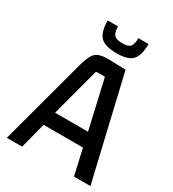

<svg xmlns="http://www.w3.org/2000/svg" viewBox="-195 -923 929 1030"><g transform="rotate(30 269.0 -408.0)"><path d="M165 -816H229Q229 -780 242 -764.5Q255 -749 295 -749Q332 -749 343.5 -764.5Q355 -780 355 -816H418Q418 -746 391.5 -716.5Q365 -687 295 -687Q220 -687 192.5 -716.5Q165 -746 165 -816ZM529 0H427L391 -159H147L106 0H11L155 -535Q172 -598 194.5 -618.5Q217 -639 276 -638L380 -635ZM245 -536 168 -246H372L303 -547H256Q246 -547 245 -536Z"/></g></svg>

Font: Gemunu Libre SemiBold
Style: Regular
Weight: 600
Designer: Puspanada Ekanayake, Sola Matas, Pathum Egodawatta, Kosala Senevirathne
Foundry: mooniak
Version: Version 1.100